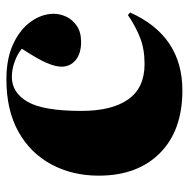

<svg xmlns="http://www.w3.org/2000/svg" viewBox="-15 -560 589 599"><g transform="rotate(-90 279.5 -260.5)"><path d="M297 14Q172 14 101.5 -56Q31 -126 31 -247Q31 -329 66 -394.5Q101 -460 168 -497.5Q235 -535 331 -535Q397 -535 442.5 -513.5Q488 -492 512 -458Q536 -424 536 -387Q536 -368 527 -348.5Q518 -329 498.5 -315.5Q479 -302 448 -302Q412 -302 391.5 -319Q371 -336 371 -363Q371 -382 382.5 -409Q394 -436 427 -487Q410 -501 386 -509.5Q362 -518 339 -518Q290 -518 261.5 -469Q233 -420 233 -301Q233 -206 269 -155Q305 -104 379 -104Q426 -104 461.5 -118Q497 -132 532 -156L540 -149Q467 14 297 14Z"/></g></svg>

Font: Literata 72pt ExtraBold
Style: Regular
Weight: 800
Designer: Latin by Veronika Burian and Jose Scaglione. Greek by Irene Vlachou. Cyrillic by Vera Evstafieva.
Foundry: TypeTogether
Version: Version 3.002